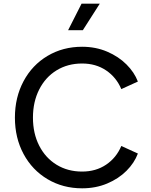

<svg xmlns="http://www.w3.org/2000/svg" viewBox="-20 -1011 819 1043"><path d="M61 -372Q61 -482 108 -570Q155 -658 238.5 -707.5Q322 -757 426 -757Q500 -757 562 -730.5Q624 -704 667 -661Q710 -618 729 -568L639 -527Q612 -591 556.5 -628.5Q501 -666 426 -666Q348 -666 287.5 -629Q227 -592 193 -525Q159 -458 159 -372Q159 -286 193 -219.5Q227 -153 287.5 -116Q348 -79 426 -79Q501 -79 556.5 -116.5Q612 -154 639 -218L729 -177Q710 -126 667 -83Q624 -40 562 -14Q500 12 426 12Q322 12 238.5 -37.5Q155 -87 108 -174.5Q61 -262 61 -372ZM423 -991H522L430 -847H350Z"/></svg>

Font: Eudoxus Sans Medium
Style: Regular
Weight: 500
Designer: Stijn de Vries
Foundry: tokotype
Version: Version 2.005